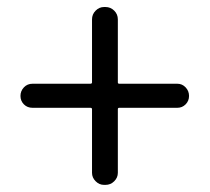

<svg xmlns="http://www.w3.org/2000/svg" viewBox="-20 -641 595 545"><path d="M275.4 -116.2Q261.7 -116.2 251.5 -126.5Q241.2 -136.7 241.2 -150.4V-331.1Q241.2 -335 236.3 -335H72.3Q57.6 -335 47.9 -344.7Q38.1 -354.5 38.1 -368.7Q38.1 -382.8 47.9 -393.1Q57.6 -403.3 72.3 -403.3H236.3Q241.2 -403.3 241.2 -407.2V-585.9Q241.2 -600.6 251.5 -610.8Q261.7 -621.1 275.4 -621.1H279.3Q293.9 -621.1 304.2 -610.8Q314.5 -600.6 314.5 -585.9V-407.2Q314.5 -403.3 318.4 -403.3H483.4Q497.1 -403.3 506.8 -393.1Q516.6 -382.8 516.6 -368.7Q516.6 -354.5 506.8 -344.7Q497.1 -335 483.4 -335H318.4Q314.5 -335 314.5 -331.1V-150.4Q314.5 -136.7 304.2 -126.5Q293.9 -116.2 279.3 -116.2Z"/></svg>

Font: Gen Jyuu GothicL Regular
Style: Regular
Weight: 400
Designer: [Source Han Sans]
Ryoko NISHIZUKA  (kana & ideographs); Paul D. Hunt (Latin, Greek & Cyrillic); Wenlong ZHANG  (bopomofo
Version: Version 1.002.20150607